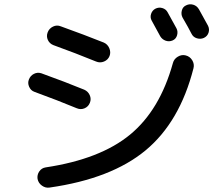

<svg xmlns="http://www.w3.org/2000/svg" viewBox="-20 -846 1040 891"><path d="M701.2 -805.7Q716.8 -813.5 733.4 -808.6Q750 -803.7 757.8 -789.1Q793 -725.6 798.8 -714.8Q806.6 -700.2 801.8 -682.6Q796.9 -665 780.8 -658.2Q764.6 -651.4 748.5 -657.2Q732.4 -663.1 723.6 -677.7Q689.5 -739.3 683.6 -751Q675.8 -765.6 681.2 -781.7Q686.5 -797.9 701.2 -805.7ZM843.8 -821.3Q859.4 -829.1 876.5 -824.2Q893.6 -819.3 903.3 -802.7Q940.4 -735.4 945.3 -726.6Q953.1 -710.9 947.8 -694.3Q942.4 -677.7 925.8 -669.9Q910.2 -663.1 893.1 -668.5Q876 -673.8 868.2 -690.4Q855.5 -715.8 827.1 -764.6Q819.3 -779.3 823.7 -796.9Q828.1 -814.5 843.8 -821.3ZM154.3 -15.6Q151.4 -34.2 162.1 -50.3Q172.9 -66.4 192.4 -69.3Q445.3 -107.4 583.5 -221.2Q721.7 -335 782.2 -552.7Q787.1 -572.3 805.2 -583Q823.2 -593.8 841.8 -588.9Q861.3 -584 872.1 -566.4Q882.8 -548.8 877.9 -529.3Q814.5 -280.3 655.8 -148.4Q497.1 -16.6 210 24.4Q191.4 27.3 174.8 15.6Q158.2 3.9 154.3 -15.6ZM139.6 -419.9Q123 -425.8 115.2 -443.4Q107.4 -460.9 114.3 -477.5Q121.1 -495.1 137.7 -503.4Q154.3 -511.7 171.9 -505.9Q283.2 -465.8 371.1 -429.7Q388.7 -421.9 396.5 -404.3Q404.3 -386.7 397 -368.7Q389.6 -350.6 372.1 -343.3Q354.5 -335.9 335.9 -343.8Q249 -379.9 139.6 -419.9ZM227.5 -636.7Q210 -643.6 202.1 -660.6Q194.3 -677.7 201.2 -695.8Q208 -713.9 226.1 -722.7Q244.1 -731.4 262.7 -723.6Q374 -683.6 461.9 -648.4Q479.5 -640.6 487.3 -622.1Q495.1 -603.5 488.3 -585.9Q481.4 -568.4 462.9 -560.5Q444.3 -552.7 425.8 -560.5Q330.1 -599.6 227.5 -636.7Z"/></svg>

Font: Rounded Mgen+ 2m medium
Style: Regular
Weight: 500
Designer: [Source Han Sans]
Ryoko NISHIZUKA  (kana & ideographs); Paul D. Hunt (Latin, Greek & Cyrillic); Wenlong ZHANG  (bopomofo
Version: Version 1.059.20150602